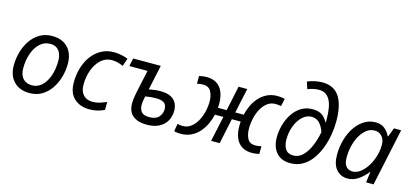

<svg xmlns="http://www.w3.org/2000/svg" viewBox="-64 -1246 3723 1733"><g transform="rotate(15 1797.5 -380.0)"><path d="M248 8Q155 8 101.5 -47.5Q48 -103 48 -198Q48 -260 65 -321Q82 -382 115.5 -432Q149 -482 199.5 -512.5Q250 -543 316 -543Q410 -543 463 -487.5Q516 -432 516 -336Q516 -275 499 -214Q482 -153 448.5 -103Q415 -53 365 -22.5Q315 8 248 8ZM253 -65Q301 -65 340 -98.5Q379 -132 402.5 -195Q426 -258 426 -346Q426 -376 415.5 -404.5Q405 -433 381 -451.5Q357 -470 317 -470Q262 -470 221.5 -432.5Q181 -395 159 -332.5Q137 -270 137 -195Q137 -133 167.5 -99Q198 -65 253 -65Z M810 10Q721 10 666 -40Q611 -90 611 -190Q611 -262 630.5 -326.5Q650 -391 686.5 -440Q723 -489 775 -517.5Q827 -546 891 -546Q926 -546 961 -539Q996 -532 1024 -520L999 -447Q979 -456 951.5 -464Q924 -472 892 -472Q835 -472 792 -433.5Q749 -395 725 -331Q701 -267 701 -191Q701 -130 732.5 -96.5Q764 -63 819 -63Q854 -63 885.5 -73Q917 -83 948 -96V-22Q920 -8 885.5 1Q851 10 810 10Z M1342 10Q1262 10 1215 -27.5Q1168 -65 1168 -144Q1168 -164 1171.5 -190Q1175 -216 1179 -238L1227 -461H1057L1073 -536H1331L1281 -303Q1305 -308 1332.5 -311.5Q1360 -315 1388 -315Q1471 -315 1512 -278Q1553 -241 1553 -173Q1553 -124 1530.5 -82.5Q1508 -41 1461.5 -15.5Q1415 10 1342 10ZM1349 -62Q1411 -62 1438.5 -94Q1466 -126 1466 -166Q1466 -209 1440.5 -226Q1415 -243 1364 -243Q1339 -243 1314.5 -240.5Q1290 -238 1266 -233Q1260 -204 1257.5 -185Q1255 -166 1255 -152Q1255 -111 1276 -86.5Q1297 -62 1349 -62Z M1660 10Q1646 10 1629.5 8Q1613 6 1600 2L1613 -70Q1636 -63 1661 -63Q1705 -63 1738 -88Q1771 -113 1794 -153.5Q1817 -194 1828.5 -242.5Q1840 -291 1840 -338Q1840 -396 1818 -434Q1796 -472 1744 -472Q1729 -472 1715.5 -470Q1702 -468 1688 -465V-537Q1702 -540 1720 -543Q1738 -546 1757 -546Q1843 -546 1886 -491.5Q1929 -437 1929 -340Q1929 -331 1928.5 -321.5Q1928 -312 1927 -304H2009L2058 -536H2139L2089 -304H2168Q2177 -344 2196 -386.5Q2215 -429 2245.5 -465Q2276 -501 2319.5 -523.5Q2363 -546 2420 -546Q2437 -546 2454 -544Q2471 -542 2489 -537L2473 -466Q2462 -469 2448 -470.5Q2434 -472 2421 -472Q2378 -472 2345 -447Q2312 -422 2290 -381.5Q2268 -341 2257 -293Q2246 -245 2246 -198Q2246 -140 2267 -101.5Q2288 -63 2340 -63Q2357 -63 2369.5 -65Q2382 -67 2396 -71V2Q2383 4 2365 7Q2347 10 2328 10Q2243 10 2199.5 -44.5Q2156 -99 2156 -196Q2156 -207 2156.5 -217Q2157 -227 2158 -237H2075L2025 0H1945L1996 -237H1917Q1907 -192 1886.5 -148Q1866 -104 1834.5 -68Q1803 -32 1759.5 -11Q1716 10 1660 10Z M2686 10Q2599 10 2554 -43.5Q2509 -97 2509 -185Q2509 -242 2525 -300Q2541 -358 2572.5 -406.5Q2604 -455 2650.5 -484Q2697 -513 2758 -513Q2817 -513 2849.5 -488Q2882 -463 2898 -428H2901Q2902 -436 2902 -443.5Q2902 -451 2902 -456Q2902 -579 2869 -638Q2836 -697 2768 -697Q2743 -697 2714.5 -691Q2686 -685 2663 -675L2641 -740Q2665 -752 2704 -761Q2743 -770 2779 -770Q2889 -770 2940 -691Q2991 -612 2991 -462Q2991 -401 2980 -335.5Q2969 -270 2945.5 -208.5Q2922 -147 2886 -97.5Q2850 -48 2800 -19Q2750 10 2686 10ZM2695 -64Q2745 -64 2783 -102Q2821 -140 2847 -201.5Q2873 -263 2886 -332Q2872 -380 2842 -412.5Q2812 -445 2766 -445Q2721 -445 2682.5 -410Q2644 -375 2621 -316.5Q2598 -258 2598 -186Q2598 -134 2620.5 -99Q2643 -64 2695 -64Z M3220 10Q3156 10 3115.5 -36.5Q3075 -83 3075 -173Q3075 -248 3094.5 -315.5Q3114 -383 3149 -434.5Q3184 -486 3232 -516Q3280 -546 3338 -546Q3391 -546 3424 -518Q3457 -490 3473 -453H3478L3510 -536H3577L3463 0H3393L3406 -99H3402Q3368 -55 3322 -22.5Q3276 10 3220 10ZM3249 -63Q3286 -63 3321.5 -90Q3357 -117 3385.5 -163Q3414 -209 3430 -266Q3438 -295 3440.5 -319.5Q3443 -344 3443 -365Q3443 -412 3417 -442Q3391 -472 3347 -472Q3308 -472 3275 -447.5Q3242 -423 3217 -380.5Q3192 -338 3178.5 -284Q3165 -230 3165 -171Q3165 -117 3187 -90Q3209 -63 3249 -63Z"/></g></svg>

Font: Noto IKEA Latin
Style: Italic
Weight: 400
Italic angle: -12°
Designer: Monotype Design Team
Foundry: Monotype Imaging Inc.
Version: Version 1.0